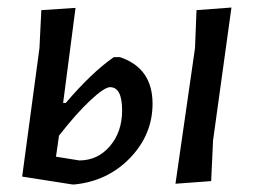

<svg xmlns="http://www.w3.org/2000/svg" viewBox="-20 -485 674 511"><path d="M596 -465 547 -111 542 -3 447 4 499 -357 503 -458ZM39 -15 85 -357 90 -458 181 -464 148 -211H155Q224 -292 283 -333H299Q386 -304 386 -209Q386 -127 326.5 -65Q267 -3 178 6H173ZM273 -253Q258 -253 220.5 -218Q183 -183 137 -124L129 -68L191 -58Q240 -58 272.5 -96Q305 -134 305 -191Q305 -253 273 -253Z"/></svg>

Font: Alegreya Sans Medium
Style: Italic
Weight: 500
Italic angle: -7°
Designer: Juan Pablo del Peral
Foundry: Huerta Tipografica
Version: Version 2.007